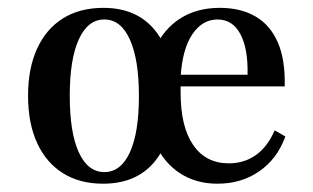

<svg xmlns="http://www.w3.org/2000/svg" viewBox="-20 -447 781 479"><path d="M237.1 11.3Q179 11.3 137.1 -14.9Q95.2 -41.1 72.6 -90.3Q50 -139.5 50 -208.1Q50 -276.6 72.6 -325.8Q95.2 -375 137.1 -401.2Q179 -427.4 237.9 -427.4Q321.8 -427.4 367.3 -370.6Q412.9 -313.7 412.9 -208.1Q412.9 -102.4 367.3 -45.6Q321.8 11.3 237.1 11.3ZM240.3 -17.7Q281.5 -17.7 304 -66.9Q326.6 -116.1 326.6 -207.3Q326.6 -298.4 304 -348.4Q281.5 -398.4 240.3 -398.4Q199.2 -398.4 176.6 -348.8Q154 -299.2 154 -208.1Q154 -116.1 176.6 -66.9Q199.2 -17.7 240.3 -17.7ZM522.6 11.3Q468.5 11.3 428.2 -15.3Q387.9 -41.9 365.7 -91.5Q343.5 -141.1 343.5 -208.1Q343.5 -275 365.7 -324.6Q387.9 -374.2 429.4 -400.8Q471 -427.4 528.2 -427.4Q580.6 -427.4 617.3 -406Q654 -384.7 673 -341.5Q691.9 -298.4 690.3 -231.5H395.2L394.4 -260.5H597.6Q599.2 -325 579.8 -361.7Q560.5 -398.4 522.6 -398.4Q484.7 -398.4 459.7 -361.3Q434.7 -324.2 430.6 -254L431.5 -251.6Q430.6 -246 430.6 -238.3Q430.6 -230.6 430.6 -215.3Q430.6 -130.6 462.1 -85.1Q493.5 -39.5 550.8 -39.5Q588.7 -39.5 617.7 -59.7Q646.8 -79.8 665.3 -121.8L691.9 -106.5Q671.8 -50.8 627 -19.8Q582.3 11.3 522.6 11.3Z"/></svg>

Font: Playfair 5pt SemiExpanded Light SemiBold
Style: Regular
Weight: 600
Version: Version 2.001;gftools[0.9.30]